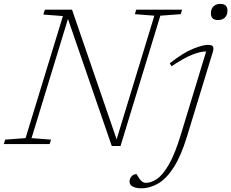

<svg xmlns="http://www.w3.org/2000/svg" viewBox="-47 -758 1216 1010"><path d="M796.5 -675.5 587 10H541L310.5 -658.5L119 -31.5L221.5 -23.5L214 0H-27L-20 -23.5L87.5 -31.5L284 -673.5L181 -681.5L189 -707H332L566.5 -25L765 -675.5L662.5 -683.5L669.5 -707H911L903.5 -683.5ZM1062.5 -688Q1062.5 -711 1075.8 -724.2Q1089 -737.5 1112.5 -737.5Q1149.5 -737.5 1149.5 -702Q1149.5 -679 1136.2 -665.8Q1123 -652.5 1099.5 -652.5Q1062.5 -652.5 1062.5 -688ZM936.5 -39.5Q905.5 62 867.2 121.8Q829 181.5 785.5 207Q742 232.5 695 232.5Q670 232.5 652.2 223.8Q634.5 215 634.5 197.5Q634.5 182 644.8 170Q655 158 670.5 158Q672 158 676 165.5Q680 173 687 183Q702.5 204 719 204Q748 204 778.8 183.2Q809.5 162.5 841.5 107.2Q873.5 52 904.5 -50.5L1037.5 -487.5Q1006 -487 963.2 -470Q920.5 -453 855.5 -409.5L846 -425Q916.5 -480.5 968.2 -501.2Q1020 -522 1046 -522Q1068.5 -522 1073.5 -512.8Q1078.5 -503.5 1072 -483Z"/></svg>

Font: Newsreader Caption ExtraLight
Style: Italic
Weight: 275
Italic angle: -17°
Designer: Hugues Gentile
Foundry: Production Type
Version: Version 1.001